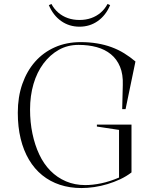

<svg xmlns="http://www.w3.org/2000/svg" viewBox="-20 -936 780 971"><path d="M470 -296V-306H645V-64Q619 -44 588 -29.5Q557 -15 524 -5Q491 5 457 10Q423 15 392 15Q333 15 283 -1.5Q233 -18 193.5 -50Q154 -82 126.5 -128.5Q99 -175 84.5 -234.5Q70 -294 70 -366Q70 -446 93 -511.5Q116 -577 157.5 -624Q199 -671 257.5 -697Q316 -723 388 -723Q432 -723 471 -716.5Q510 -710 544 -697.5Q578 -685 608 -666.5Q638 -648 665 -625L615 -384H598L601 -506Q603 -560 587 -598.5Q571 -637 541 -661.5Q511 -686 469.5 -697.5Q428 -709 377 -709Q322 -709 277.5 -684Q233 -659 200 -615Q167 -571 149.5 -511.5Q132 -452 132 -382Q132 -318 144 -260.5Q156 -203 178.5 -155Q201 -107 235 -72.5Q269 -38 313.5 -19Q358 0 411 0Q449 0 492 -9Q535 -18 582 -38V-279ZM382 -801Q330 -801 289.5 -829.5Q249 -858 227 -910L240 -916Q254 -890 275 -872Q296 -854 323 -844.5Q350 -835 382 -835Q414 -835 441 -844.5Q468 -854 489 -872Q510 -890 524 -916L537 -910Q515 -858 474.5 -829.5Q434 -801 382 -801Z"/></svg>

Font: Kalnia Light
Style: Regular
Weight: 300
Designer: Frida Medrano
Foundry: Frida Medrano
Version: Version 1.105